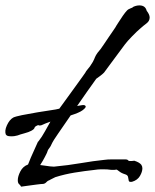

<svg xmlns="http://www.w3.org/2000/svg" viewBox="-20 -670 575 712"><path d="M58 22Q56 18 54 16Q52 14 50 12Q46 8 46 -2Q46 -16 55.5 -34.5Q65 -53 84 -60Q94 -86 105.5 -110.5Q117 -135 121 -145H122Q136 -163 146.5 -182.5Q157 -202 167 -219Q158 -216 149.5 -212.5Q141 -209 132 -205H130Q125 -204 123 -205.5Q121 -207 119 -205Q109 -201 108 -196Q107 -191 96 -185Q87 -180 70 -175.5Q53 -171 46 -168Q43 -167 39.5 -166.5Q36 -166 32 -165Q22 -164 13.5 -165Q5 -166 2 -171V-170Q-4 -184 5.5 -205Q15 -226 29 -234Q37 -238 61.5 -243Q86 -248 119 -253.5Q152 -259 186 -264L200 -267Q214 -286 230.5 -309Q247 -332 262 -352.5Q277 -373 286.5 -386.5Q296 -400 296 -400Q298 -405 306.5 -415Q315 -425 315 -426Q326 -442 329 -450Q332 -458 336 -465.5Q340 -473 353 -488Q356 -492 364.5 -504.5Q373 -517 383 -532Q393 -547 401.5 -559Q410 -571 411 -574Q412 -575 419 -586.5Q426 -598 435.5 -611.5Q445 -625 450 -630Q455 -636 465 -639.5Q475 -643 472 -643H471Q484 -650 497 -650Q519 -650 524 -630Q535 -616 535 -605Q535 -592 523 -583Q511 -574 501 -565Q489 -555 470 -535.5Q451 -516 443 -505Q435 -494 418.5 -472Q402 -450 387 -429.5Q372 -409 366 -401Q359 -394 351.5 -388.5Q344 -383 337 -378Q321 -356 302.5 -329.5Q284 -303 266 -277L284 -280Q296 -282 298 -275Q298 -270 286 -261Q274 -252 242 -242Q215 -203 195.5 -174.5Q176 -146 174 -141Q167 -125 162 -119.5Q157 -114 154 -103Q154 -103 147 -89Q140 -75 129 -58Q133 -58 144 -56Q155 -54 165.5 -53Q176 -52 180 -52Q233 -57 279.5 -65Q326 -73 365 -77Q378 -79 396.5 -79Q415 -79 429 -79Q443 -79 443 -79H445Q452 -79 454.5 -76Q457 -73 460 -73Q465 -73 469.5 -73Q474 -73 478 -74Q497 -68 504 -59Q508 -53 508 -46Q508 -33 499 -17.5Q490 -2 470 4Q459 6 457.5 0.5Q456 -5 455 -13Q454 -21 443 -24Q430 -28 421.5 -35Q413 -42 411 -41Q407 -40 404 -40Q401 -40 398 -40Q390 -40 384.5 -41Q379 -42 367 -42Q361 -42 352.5 -42Q344 -42 331 -40Q294 -36 257 -30Q220 -24 185 -13Q183 -12 172 -6.5Q161 -1 162 -1H161Q156 1 151.5 6Q147 11 140 12Q134 12 114.5 14.5Q95 17 77.5 19.5Q60 22 60 22Z"/></svg>

Font: Vujahday Script
Style: Regular
Weight: 400
Designer: Robert E. Leuschke
Foundry: Robert E. Leuschke
Version: Version 1.010; ttfautohint (v1.8.3)